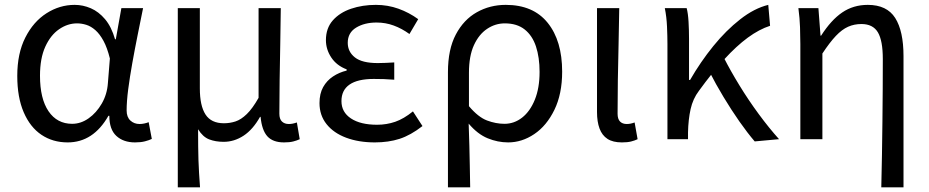

<svg xmlns="http://www.w3.org/2000/svg" viewBox="-20 -577 3850 796"><path d="M260.5 13.4Q198.8 13.4 151.9 -18.1Q104.9 -49.7 78.3 -111.5Q51.6 -173.3 51.6 -262.3Q51.6 -355.7 85 -421.4Q118.3 -487.2 172.8 -522Q227.2 -556.8 289.6 -556.8Q324 -556.8 356.6 -542.7Q389.1 -528.7 415.6 -497.4Q442 -466 457 -414.2H460.1L483.2 -543.4H573.2Q562.2 -489.9 550.5 -431.1Q538.7 -372.4 528.4 -314.9Q518.1 -257.4 511.5 -206.8Q505 -156.3 505 -119.2Q505 -91.6 520.5 -77.3Q536 -62.9 558.7 -62.9Q568 -62.9 578.1 -65Q588.2 -67.1 596.3 -70.5L609.4 -1.1Q598.3 4.4 581 8.9Q563.8 13.4 539.7 13.4Q491.6 13.4 462.4 -13.5Q433.2 -40.4 433.3 -96.9H429.5Q366.8 13.4 260.5 13.4ZM279.1 -63.7Q315.3 -63.7 347.5 -86.5Q379.8 -109.3 402 -147.7Q424.1 -186.1 427.3 -232.1L435.5 -334.6Q424.5 -379.2 409 -407.7Q393.5 -436.2 375.3 -452.1Q357.1 -468.1 337.7 -474.1Q318.3 -480.1 299.5 -480.1Q260.2 -480.1 224.9 -455.7Q189.6 -431.4 167.7 -383.3Q145.8 -335.1 145.8 -263Q145.8 -168 181.2 -115.8Q216.7 -63.7 279.1 -63.7Z M717.1 199.6V-543.4H808.5V-210.3Q808.5 -138.9 831.9 -102.5Q855.4 -66 908.3 -66Q933.4 -66 956.5 -73.6Q979.6 -81.2 1003.2 -104.1Q1026.8 -126.9 1052 -171.4V-543.4H1144.1Q1143.3 -469.8 1141.9 -393.9Q1140.4 -318 1139.3 -244.8Q1138.2 -171.5 1138.2 -105.8Q1138.2 -83.3 1149 -73.1Q1159.7 -62.9 1177.4 -62.9Q1185.4 -62.9 1193.1 -64.4Q1200.8 -65.9 1210.8 -69.3L1222.6 0.1Q1210.9 5.7 1195.7 9.5Q1180.4 13.4 1157.6 13.4Q1111.3 13.4 1088.4 -11.9Q1065.6 -37.3 1060.4 -92.4H1058Q1028.6 -40 989.9 -14.5Q951.1 11 907.2 11Q873.6 11 847.1 0.8Q820.7 -9.5 801.2 -41.2Q801.2 -1.5 801.6 29.5Q802 60.5 802.8 87.2Q803.7 113.9 805.3 140.7Q806.9 167.5 809.3 199.6Z M1533.9 13.4Q1467 13.4 1415 -6.1Q1363 -25.6 1333.8 -62.4Q1304.6 -99.1 1304.6 -149.6Q1304.6 -188.8 1319.7 -215.9Q1334.9 -243 1360.6 -260Q1386.3 -277 1417.2 -284.4V-289.4Q1375.5 -305.2 1353.4 -338.7Q1331.2 -372.2 1331.2 -410.5Q1331.2 -460.1 1359.8 -492.5Q1388.4 -524.8 1435.5 -540.8Q1482.5 -556.8 1538.4 -556.8Q1587.6 -556.8 1631.9 -540.9Q1676.3 -524.9 1713.8 -497.6L1677.5 -436Q1645.8 -458.9 1612.2 -471.2Q1578.6 -483.6 1541.1 -483.6Q1490.9 -483.6 1456.3 -462.4Q1421.7 -441.2 1421.7 -399.5Q1421.7 -362.5 1451.4 -339Q1481 -315.5 1546.3 -315.5Q1562.5 -315.5 1578.7 -316.3Q1594.9 -317.2 1614.5 -318.2V-246.5Q1590.7 -248.5 1570.4 -249.1Q1550.1 -249.7 1529.5 -249.7Q1462.9 -249.7 1429.3 -226.5Q1395.6 -203.3 1395.6 -157.8Q1395.6 -112.1 1435 -86Q1474.4 -59.8 1543.4 -59.8Q1582.7 -59.8 1618.5 -72.1Q1654.3 -84.5 1692 -115.2L1731.5 -54.4Q1682.6 -16.3 1636.6 -1.4Q1590.6 13.4 1533.9 13.4Z M1837.1 199.6V-277.9Q1837.1 -372.3 1869.8 -434Q1902.4 -495.7 1956.8 -526.2Q2011.2 -556.8 2076.8 -556.8Q2190.8 -556.8 2250.7 -482.3Q2310.6 -407.8 2310.6 -280Q2310.6 -187.5 2278.4 -121.5Q2246.3 -55.6 2195 -21.1Q2143.7 13.4 2086.8 13.4Q2043.3 13.4 2001.6 -3.8Q1959.9 -20.9 1923 -64.5Q1924.8 -15.4 1925.9 26.3Q1927 68 1927.7 109.6Q1928.5 151.2 1929.3 199.6ZM2071.6 -63.7Q2111.7 -63.7 2144.6 -89.4Q2177.6 -115.2 2197.3 -163.6Q2217 -212 2217 -278.8Q2217 -339.2 2202 -384.5Q2186.9 -429.8 2155.1 -454.9Q2123.3 -480.1 2072.8 -480.1Q2033.4 -480.1 1999.5 -457.4Q1965.5 -434.8 1944.8 -389.7Q1924.2 -344.6 1924.2 -275.4V-136.8Q1962.6 -91.3 1999.1 -77.5Q2035.7 -63.7 2071.6 -63.7Z M2558.3 13.4Q2520.9 13.4 2498.5 -1.2Q2476 -15.9 2465.6 -44.1Q2455.1 -72.3 2455.1 -112.4V-543.4H2547.3Q2546.5 -469.8 2544.5 -393.9Q2542.6 -318 2541.5 -244.8Q2540.4 -171.5 2540.4 -105.8Q2540.4 -83.3 2550.6 -73.1Q2560.7 -62.9 2578.4 -62.9Q2586 -62.9 2593.9 -64.4Q2601.8 -65.9 2611 -69.3L2623.4 0.1Q2611.8 5.7 2596.7 9.5Q2581.6 13.4 2558.3 13.4Z M2747.1 0V-394.4Q2747.1 -427.2 2745.3 -466.9Q2743.6 -506.5 2736.2 -543.4H2826.8Q2832.6 -521.5 2834.6 -486.8Q2836.6 -452.1 2836.6 -416V-245.6H2841Q2884.2 -320.6 2937.2 -385.9Q2990.2 -451.2 3048.7 -496.9Q3107.2 -542.7 3165.1 -556.8L3172.6 -470.1Q3127.6 -455.6 3080.2 -420.9Q3032.9 -386.1 2982.8 -331.2Q2932.6 -276.2 2877.4 -200.1Q2852.7 -167.5 2843.1 -124.6Q2833.6 -81.7 2832.4 -28.3V0ZM3108.9 9.3Q3078.7 -26 3045.3 -73.6Q3012 -121.2 2979.7 -174.8Q2947.3 -228.5 2920.7 -280.6L2981 -337.7Q3008.2 -284.1 3045.5 -223.2Q3082.8 -162.2 3125.6 -104.1Q3168.4 -46 3209.8 0Z M3633.7 199.6Q3635.4 133.6 3636.5 64Q3637.6 -5.5 3638.4 -74.2Q3639.2 -142.8 3639.6 -208.1Q3640 -273.5 3640 -332.4Q3640 -408.5 3619.6 -442.9Q3599.1 -477.4 3551.3 -477.4Q3521.4 -477.4 3496 -466.1Q3470.7 -454.9 3445.3 -428.1Q3419.9 -401.3 3389.5 -355.2V0H3298.1V-394.4Q3298.1 -427.2 3296.8 -463.9Q3295.6 -500.7 3290 -543.4H3373L3381.7 -429.1H3384.1Q3425.6 -494 3471.8 -525.4Q3517.9 -556.8 3577.7 -556.8Q3656.9 -556.8 3691.4 -502.4Q3725.8 -448 3725.8 -344.1V199.6Z"/></svg>

Font: Noto Sans JP
Style: Regular
Weight: 100
Designer: Ryoko NISHIZUKA 西塚涼子 (kana, bopomofo & ideographs); Paul D. Hunt (Latin, Greek & Cyrillic); Sandoll Communications 산돌커뮤니
Foundry: Adobe
Version: Version 2.004;hotconv 1.0.118;makeotfexe 2.5.65603